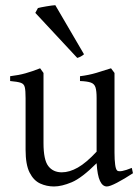

<svg xmlns="http://www.w3.org/2000/svg" viewBox="-20 -688 527 722"><path d="M480 -36.6Q447.3 -15.1 420.2 -1Q393.1 13.2 381.8 13.2Q365.7 13.2 356 -7.6Q346.2 -28.3 343.3 -74.2Q287.6 -18.6 249.8 -2.7Q211.9 13.2 183.1 13.2Q155.3 13.2 130.9 2Q106.4 -9.3 91.3 -39.1Q76.2 -68.8 76.2 -125V-319.3Q76.2 -347.7 73.2 -360.1Q70.3 -372.6 58.1 -376.7Q45.9 -380.9 18.1 -383.3V-401.4Q50.8 -405.3 75.9 -412.4Q101.1 -419.4 130.9 -431.2L143.6 -413.6V-149.9Q143.6 -86.9 161.6 -63.5Q179.7 -40 212.4 -40Q241.2 -40 272.7 -57.9Q304.2 -75.7 343.3 -117.7V-319.3Q343.3 -346.2 339.1 -359.4Q335 -372.6 321.8 -377.4Q308.6 -382.3 280.8 -383.3V-401.4Q313 -405.3 342.8 -414.1Q372.6 -422.9 397.5 -431.2L410.6 -413.6V-113.8Q410.6 -86.4 413.1 -68.6Q415.5 -50.8 420.9 -46.4Q431.6 -38.6 475.6 -56.6ZM295.9 -483.9Q284.7 -474.1 270.5 -470.2L112.8 -639.6L122.6 -657.7Q131.3 -660.2 154.3 -664.1Q177.2 -668 188 -668.5Z"/></svg>

Font: Dai Banna SIL Light
Style: Regular
Weight: 300
Designer: Victor Gaultney
Foundry: SIL International
Version: Version 4.000